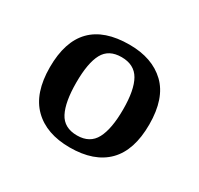

<svg xmlns="http://www.w3.org/2000/svg" viewBox="-85 -823 568 547"><g transform="rotate(30 198.5 -549.5)"><path d="M198 -380Q121 -380 78 -422.5Q35 -465 35 -550Q35 -719 200 -719Q275 -719 318.5 -677.5Q362 -636 362 -550Q362 -465 320 -422.5Q278 -380 198 -380ZM199 -420Q241 -420 258.5 -453Q276 -486 276 -550Q276 -614 258 -645.5Q240 -677 198 -677Q156 -677 139 -645.5Q122 -614 122 -550Q122 -486 139 -453Q156 -420 199 -420Z"/></g></svg>

Font: Noto Serif Old Uyghur
Style: Regular
Weight: 400
Designer: Lewis McGuffie
Foundry: Google LLC
Version: Version 1.003; ttfautohint (v1.8.4.7-5d5b)